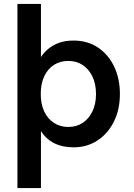

<svg xmlns="http://www.w3.org/2000/svg" viewBox="-20 -740 684 980"><path d="M69 220V-720H189V-449Q204 -472 227 -491Q250 -510 281.5 -521.5Q313 -533 355 -533Q427 -533 480 -497.5Q533 -462 562.5 -400.5Q592 -339 592 -260Q592 -181 561.5 -119.5Q531 -58 477.5 -23Q424 12 356 12Q298 12 256 -9.5Q214 -31 189 -71V220ZM329 -92Q370 -92 401.5 -112.5Q433 -133 451.5 -171Q470 -209 470 -260Q470 -312 451.5 -350Q433 -388 401.5 -408.5Q370 -429 329 -429Q287 -429 255 -408.5Q223 -388 205.5 -350Q188 -312 188 -261Q188 -209 205.5 -171.5Q223 -134 255 -113Q287 -92 329 -92Z"/></svg>

Font: DM Sans 10pt SemiBold
Style: Regular
Weight: 600
Version: Version 4.004;gftools[0.9.30]